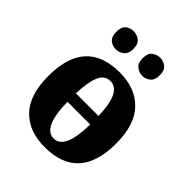

<svg xmlns="http://www.w3.org/2000/svg" viewBox="-213 -880 1014 1014"><g transform="rotate(45 294.0 -373.0)"><path d="M292 10Q547 10 547 -270Q547 -411 479.5 -480.5Q412 -550 295 -550Q41 -550 41 -270Q41 -129 108 -59.5Q175 10 292 10ZM209 -308Q212 -395 231 -439Q250 -483 293 -483Q373 -483 378 -308ZM295 -56Q212 -56 209 -245H379Q376 -56 295 -56ZM392 -621Q415 -621 435 -636.5Q455 -652 455 -689Q455 -726 435 -741Q415 -756 392 -756Q367 -756 347 -741Q327 -726 327 -689Q327 -652 347 -636.5Q367 -621 392 -621ZM193 -621Q217 -621 237.5 -636.5Q258 -652 258 -689Q258 -726 237.5 -741Q217 -756 193 -756Q168 -756 149 -741Q130 -726 130 -689Q130 -652 149 -636.5Q168 -621 193 -621Z"/></g></svg>

Font: Noto Serif SemiCondensed Extra
Style: Regular
Weight: 800
Width: 4
Designer: Monotype Design Team
Foundry: Monotype Imaging Inc.
Version: Version 1.002